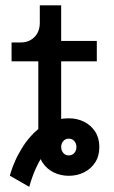

<svg xmlns="http://www.w3.org/2000/svg" viewBox="-20 -665 438 737"><path d="M244.1 9.8Q275.9 9.8 302.5 -3.4Q329.1 -16.6 345.2 -41.3Q361.3 -65.9 361.3 -100.6Q361.3 -135.3 345.2 -159.9Q329.1 -184.6 302.5 -197.8Q275.9 -210.9 244.1 -210.9Q212.4 -210.9 185.8 -197.8Q159.2 -184.6 143.1 -159.9Q127 -135.3 127 -100.6Q127 -65.9 143.1 -41.3Q159.2 -16.6 185.8 -3.4Q212.4 9.8 244.1 9.8ZM244.1 -68.4Q231 -68.4 222.9 -77.9Q214.8 -87.4 214.8 -100.6Q214.8 -113.8 222.9 -123.3Q231 -132.8 244.1 -132.8Q257.3 -132.8 265.4 -123.3Q273.4 -113.8 273.4 -100.6Q273.4 -87.4 265.4 -77.9Q257.3 -68.4 244.1 -68.4ZM17.6 9.3 92.3 52.2Q92.3 52.2 96.2 38.8Q100.1 25.4 107.9 4.4Q115.7 -16.6 128.2 -40.3Q140.6 -64 157.5 -85Q174.3 -106 196 -119.4Q217.8 -132.8 244.6 -132.8V-210.9Q202.1 -210.9 168.5 -195.1Q134.8 -179.2 109.6 -154.1Q84.5 -128.9 66.9 -100.8Q49.3 -72.8 38.3 -47.6Q27.3 -22.5 22.5 -6.6Q17.6 9.3 17.6 9.3ZM127 -100.6 214.8 -146.5V-429.7H351.6V-507.8H214.8V-644.5H132.8V-577.1Q132.8 -555.2 123.8 -538.3Q114.7 -521.5 98.1 -511.7Q81.5 -502 59.6 -502H24.4V-429.7H127Z"/></svg>

Font: Giphurs SC
Style: Regular
Weight: 400
Version: Version 0.920